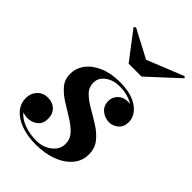

<svg xmlns="http://www.w3.org/2000/svg" viewBox="-213 -792 890 890"><g transform="rotate(45 232.0 -347.0)"><path d="M277.5 -630 457 -702.5 464.5 -695.5 317.5 -560H233L129.5 -695.5L138 -703.5ZM400.5 -132Q400.5 -89 373 -57Q345.5 -25 298.8 -7.5Q252 10 194 10Q140.5 10 98.5 -4.8Q56.5 -19.5 32.5 -46.8Q8.5 -74 8.5 -111.5Q8.5 -141.5 28.2 -163Q48 -184.5 81 -184.5Q111 -184.5 130.5 -165.8Q150 -147 150 -115.5Q150 -83 129 -66.2Q108 -49.5 80 -49.5Q62 -49.5 47 -56Q67 -31 103.8 -17.8Q140.5 -4.5 183.5 -4.5Q210 -4.5 234.2 -15.2Q258.5 -26 274 -45Q289.5 -64 289.5 -89.5Q289.5 -121.5 267.8 -144.8Q246 -168 214 -187.2Q182 -206.5 150 -226.8Q118 -247 96.2 -272.5Q74.5 -298 74.5 -334.5Q74.5 -373 98 -404Q121.5 -435 164.2 -453.2Q207 -471.5 265 -471.5Q321.5 -471.5 356.8 -456Q392 -440.5 408.8 -417.2Q425.5 -394 425.5 -370.5Q425.5 -337.5 405.5 -320.5Q385.5 -303.5 360.5 -303.5Q332.5 -303.5 310.5 -321.5Q288.5 -339.5 288.5 -371.5Q288.5 -397 307 -415.2Q325.5 -433.5 355.5 -433.5Q363 -433.5 370.5 -432Q354 -443 330.2 -449.8Q306.5 -456.5 277.5 -456.5Q237 -456.5 208.2 -435.5Q179.5 -414.5 179.5 -382Q179.5 -351 201.8 -329.2Q224 -307.5 257 -288.8Q290 -270 322.8 -249.2Q355.5 -228.5 378 -200.5Q400.5 -172.5 400.5 -132Z"/></g></svg>

Font: Bodoni* 16pt
Style: Bold Italic
Weight: 700
Italic angle: -13°
Version: Version 2.3